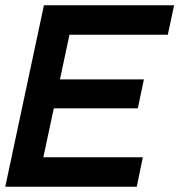

<svg xmlns="http://www.w3.org/2000/svg" viewBox="-22 -710 682 730"><path d="M-2 0 145 -690H266L119 0ZM54 0 77 -112H521L498 0ZM117 -298 140 -408H525L502 -298ZM176 -578 201 -690H640L616 -578Z"/></svg>

Font: Radio Canada Big Medium
Style: Italic
Weight: 500
Italic angle: -12°
Designer: Étienne Aubert Bonn
Foundry: Coppers and Brasses
Version: Version 1.001